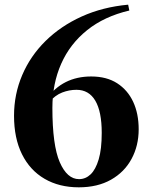

<svg xmlns="http://www.w3.org/2000/svg" viewBox="-20 -784 653 821"><path d="M317 17Q233 17 170.5 -19.5Q108 -56 74 -124.5Q40 -193 40 -289Q40 -381 75 -463Q110 -545 175 -609Q240 -673 329.5 -713.5Q419 -754 528 -764L533 -739Q426 -714 352.5 -655Q279 -596 241.5 -511Q204 -426 204 -323Q204 -163 235.5 -90.5Q267 -18 318 -18Q346 -18 367.5 -38.5Q389 -59 402 -102.5Q415 -146 415 -216Q415 -307 387.5 -353.5Q360 -400 307 -400Q276 -400 246 -388.5Q216 -377 190 -347L170 -361H179Q248 -457 370 -457Q436 -457 481 -428Q526 -399 549.5 -348.5Q573 -298 573 -231Q573 -161 542.5 -104.5Q512 -48 454.5 -15.5Q397 17 317 17Z"/></svg>

Font: Noto Serif JP Black
Style: Regular
Weight: 900
Designer: Ryoko NISHIZUKA 西塚涼子 (kana & ideographs); Frank Grießhammer (Latin, Greek & Cyrillic); Wenlong ZHANG 张文龙 (bopomofo); San
Foundry: Adobe
Version: Version 2.003-H1;hotconv 1.1.1;makeotfexe 2.6.0